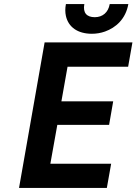

<svg xmlns="http://www.w3.org/2000/svg" viewBox="-20 -918 667 938"><path d="M513 -308 533 -423H280L310 -592H606L627 -711H198L73 0H502L523 -118H226L260 -308ZM443 -834C404 -834 384 -855 392 -898H302C298 -877 298 -858 302 -840C314 -786 359 -753 429 -753C452 -753 473 -757 493 -764C546 -783 594 -825 607 -898H516C509 -857 481 -834 443 -834Z"/></svg>

Font: Asimov
Style: NarIt
Weight: 500
Designer: Google
Version: Version 2.000980; 2014